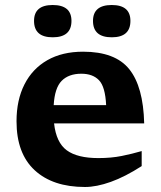

<svg xmlns="http://www.w3.org/2000/svg" viewBox="-20 -735 642 767"><path d="M312 -528.5Q440 -528.5 496.2 -458.8Q552.5 -389 556 -242H196Q204.5 -165.5 246.8 -134.5Q289 -103.5 373 -103.5Q424.5 -103.5 466.5 -112Q508.5 -120.5 546 -131.5V-71.5Q480 -29 422.8 -8.5Q365.5 12 319.5 12Q191 12 118.5 -55Q46 -122 46 -250.5Q46 -335.5 77.8 -398Q109.5 -460.5 169 -494.5Q228.5 -528.5 312 -528.5ZM305 -440.5Q254.5 -440.5 226.5 -412.2Q198.5 -384 194.5 -315H404Q400.5 -388.5 375.5 -414.5Q350.5 -440.5 305 -440.5ZM190.5 -586Q116 -586 116 -651.5Q116 -715 190.5 -715Q265.5 -715 265.5 -651.5Q265.5 -586 190.5 -586ZM426.5 -586Q351.5 -586 351.5 -651.5Q351.5 -715 426.5 -715Q501 -715 501 -651.5Q501 -586 426.5 -586Z"/></svg>

Font: Newsreader 6pt SemiBold
Style: Regular
Weight: 600
Designer: Hugues Gentile
Foundry: Production Type
Version: Version 1.003; ttfautohint (v1.8.3)